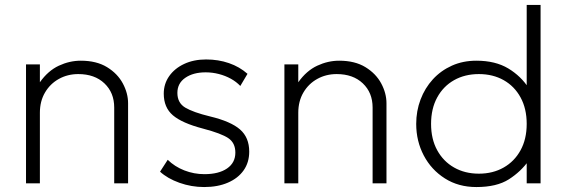

<svg xmlns="http://www.w3.org/2000/svg" viewBox="-20 -740 2287 775"><path d="M85 0V-480H141V-408Q174 -454.5 217.5 -474.8Q261 -495 306 -495Q369.5 -495 412 -469Q454.5 -443 475.8 -403.2Q497 -363.5 497 -323V0H441V-306Q441 -366 401.5 -403.5Q362 -441 296 -441Q253 -441 217.8 -421.5Q182.5 -402 161.8 -366.8Q141 -331.5 141 -285V0Z M804 15Q752.5 15 704.2 -2.2Q656 -19.5 626 -47L657 -95Q685 -67.5 724 -52.2Q763 -37 805 -37Q863 -37 896.5 -60Q930 -83 930 -124Q930 -163 901.8 -182.2Q873.5 -201.5 799 -221Q715 -243 678 -274.5Q641 -306 641 -362Q641 -401.5 663 -432.8Q685 -464 723.5 -482Q762 -500 812 -500Q861.5 -500 904.2 -485.2Q947 -470.5 979 -442L950 -393Q934 -410 911.8 -422.2Q889.5 -434.5 863.5 -441.2Q837.5 -448 810 -448Q760 -448 728 -426Q696 -404 696 -365Q696 -324.5 728 -305.5Q760 -286.5 828 -270Q911.5 -250 948.8 -217.5Q986 -185 986 -128Q986 -84.5 963.5 -52.5Q941 -20.5 900 -2.8Q859 15 804 15Z M1128 0V-480H1184V-408Q1217 -454.5 1260.5 -474.8Q1304 -495 1349 -495Q1412.5 -495 1455 -469Q1497.5 -443 1518.8 -403.2Q1540 -363.5 1540 -323V0H1484V-306Q1484 -366 1444.5 -403.5Q1405 -441 1339 -441Q1296 -441 1260.8 -421.5Q1225.5 -402 1204.8 -366.8Q1184 -331.5 1184 -285V0Z M1903 15Q1830.5 15 1775.8 -19.8Q1721 -54.5 1690.5 -112.5Q1660 -170.5 1660 -240Q1660 -292 1677.5 -338.2Q1695 -384.5 1727.2 -419.8Q1759.5 -455 1804 -475Q1848.5 -495 1903 -495Q1979.5 -495 2031.5 -463.8Q2083.5 -432.5 2115 -383L2106 -371V-720H2162V0H2106V-106L2115 -93Q2083 -47.5 2034 -16.2Q1985 15 1903 15ZM1913 -39Q1969.5 -39 2013 -63.8Q2056.5 -88.5 2081.2 -133.5Q2106 -178.5 2106 -240Q2106 -301.5 2081.2 -346.8Q2056.5 -392 2013 -416.5Q1969.5 -441 1913 -441Q1856.5 -441 1813 -416.5Q1769.5 -392 1744.8 -346.8Q1720 -301.5 1720 -240Q1720 -178.5 1744.8 -133.5Q1769.5 -88.5 1813 -63.8Q1856.5 -39 1913 -39Z"/></svg>

Font: Geologica Thin Roman Thin
Style: Regular
Weight: 250
Version: Version 1.010;gftools[0.9.28]